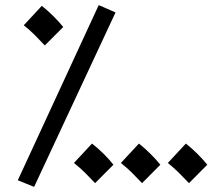

<svg xmlns="http://www.w3.org/2000/svg" viewBox="-20 -707 873 753"><path d="M113.8 25.9 49.8 0 367.2 -687 433.1 -658.2ZM155.8 -528.8Q131.8 -554.2 115 -571Q98.1 -587.9 73.2 -607.9L144 -684.1Q168 -665 189.9 -643.1Q211.9 -621.1 228 -601.1ZM353 11.2Q329.1 -14.2 312 -31Q294.9 -47.9 270 -67.9L340.8 -144Q365.2 -125 387.2 -103Q409.2 -81.1 424.8 -61ZM537.1 11.2Q513.2 -14.2 496.1 -31Q479 -47.9 454.1 -67.9L524.9 -144Q548.8 -125 570.8 -103Q592.8 -81.1 608.9 -61ZM721.2 11.2Q696.8 -14.2 679.9 -31Q663.1 -47.9 638.2 -67.9L709 -144Q732.9 -125 754.9 -103Q776.9 -81.1 793 -61Z"/></svg>

Font: Kurinto Seri
Style: Regular
Weight: 400
Designer: Kurinto was developed by Clint Goss from a range of fonts that are compatible with the SIL Open Font License Version 1.1
Foundry: Clinton F. Goss
Version: Version 2.196; July 25, 2020